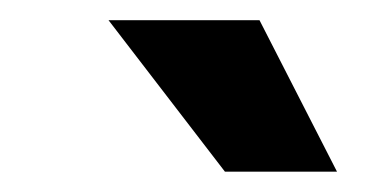

<svg xmlns="http://www.w3.org/2000/svg" viewBox="-20 -770 377 190"><path d="M313.5 -600.1H202.6L87.4 -750H236.8Z"/></svg>

Font: Robert Sans ExtraBold
Style: Italic
Weight: 800
Italic angle: -8°
Designer: Christian Robertson (extended by Adam Twardoch)
Foundry: Google
Version: Version 12.135;April 2, 2019;FontCreator 11.5.0.2425 64-bit;